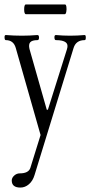

<svg xmlns="http://www.w3.org/2000/svg" viewBox="-21 -576 407 866"><path d="M96 -512Q88 -512 88 -534Q88 -556 96 -556H272Q277 -556 278.5 -545Q280 -534 278 -523Q276 -512 271 -512ZM71 270Q32 270 32 238Q32 226 43 216Q54 206 68 206Q108 206 116 181L162 33L50 -360Q40 -395 5 -395Q0 -395 -0.5 -406.5Q-1 -418 5 -418Q41 -415 78 -415Q112 -415 148 -418Q155 -418 155 -406.5Q155 -395 148 -395Q124 -395 115.5 -385.5Q107 -376 112 -355L190 -81H195L281 -354Q288 -375 275.5 -385Q263 -395 231 -395Q225 -395 224.5 -406.5Q224 -418 231 -418Q262 -415 295 -415Q328 -415 361 -418Q366 -418 366 -406.5Q366 -395 361 -395Q322 -395 311 -360L135 213Q127 240 109.5 255Q92 270 71 270Z"/></svg>

Font: Junicode Cond Light
Style: Regular
Weight: 300
Width: 3
Designer: Peter S. Baker
Version: Version 2.201